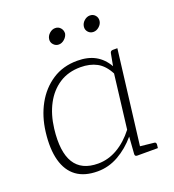

<svg xmlns="http://www.w3.org/2000/svg" viewBox="-127 -779 800 884"><g transform="rotate(-20 273.5 -337.5)"><path d="M202 6Q138 6 98.5 -23Q59 -52 43.5 -108.5Q28 -165 38 -247Q47 -320 79 -378Q111 -436 163.5 -470.5Q216 -505 286 -505Q338 -505 374 -485Q410 -465 433 -425L444 -484Q446 -496 458 -496H480L419 0H397Q385 0 386 -12L392 -95Q353 -49 304.5 -21.5Q256 6 202 6ZM216 -27Q266 -27 311.5 -53.5Q357 -80 394 -128L426 -392Q403 -436 369.5 -454Q336 -472 290 -472Q230 -472 186 -443.5Q142 -415 115 -364.5Q88 -314 80 -247Q67 -137 101 -82Q135 -27 216 -27ZM406 0 415 -37 490 -29Q495 -29 497.5 -26Q500 -23 500 -18L498 0ZM277 -642Q274 -627 261 -615.5Q248 -604 233 -604Q218 -604 207.5 -615.5Q197 -627 199 -642Q201 -658 214 -669.5Q227 -681 242 -681Q258 -681 268 -669.5Q278 -658 277 -642ZM446 -642Q444 -627 431 -615.5Q418 -604 403 -604Q387 -604 377 -615.5Q367 -627 369 -642Q371 -658 384 -669.5Q397 -681 412 -681Q428 -681 438 -669.5Q448 -658 446 -642Z"/></g></svg>

Font: Aleo ExtraLight
Style: Italic
Weight: 250
Italic angle: -7°
Designer: Alessio Laiso
Foundry: Alessio Laiso
Version: Version 2.001;gftools[0.9.29]